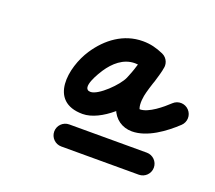

<svg xmlns="http://www.w3.org/2000/svg" viewBox="-79 -643 689 614"><g transform="rotate(20 265.5 -336.0)"><path d="M181 -133.5C181 -133.5 181 -133.5 181 -133.5C269 -133.5 357 -133.5 445 -133.5C465.7 -133.5 482.5 -150.3 482.5 -171C482.5 -191.7 465.7 -208.5 445 -208.5C445 -208.5 445 -208.5 445 -208.5C357 -208.5 269 -208.5 181 -208.5C160.3 -208.5 143.5 -191.7 143.5 -171C143.5 -150.3 160.3 -133.5 181 -133.5ZM382.2 -523.5C382.2 -523.5 382.2 -523.5 382.2 -523.5C358.6 -533.8 337.8 -539.3 311.6 -539.3C246.5 -539.3 194.3 -500.1 159.4 -447.4C115.3 -380.9 91.9 -254.4 209.2 -254.4C272 -254.4 350.1 -329.8 372.6 -383.4C386.1 -415.9 397.1 -446.9 403.5 -481.4C408 -505.2 390.9 -520.1 372.1 -523.1C353.2 -526 332.4 -517 329.4 -492.9C329 -489.3 328.4 -485.9 327.3 -482.4C327.3 -482.4 327.1 -481.8 327 -481.3C326.8 -480.7 326.7 -480.1 326.7 -480.1C325.8 -476.3 324.6 -472.5 323.4 -468.8C323.4 -468.8 323.4 -468.7 323.4 -468.6C323.3 -468.5 323.3 -468.4 323.3 -468.4C317.5 -448.6 310.3 -429 305.1 -409C305.1 -409 305.1 -409.1 305.2 -409.3C305.2 -409.4 305.3 -409.6 305.3 -409.6C296.4 -377.9 293.3 -337.7 304.6 -306.6C316 -275.2 342.8 -256 376.4 -256C428.5 -256 482.5 -295.9 519.1 -330.3C534.2 -344.5 534.9 -368.2 520.7 -383.3C506.6 -398.4 482.8 -399.2 467.7 -385C446.8 -365.3 406.3 -331 376.4 -331C376 -331 375.2 -331.9 375.1 -332.2C369.3 -348.1 373 -373.4 377.5 -389.4C377.5 -389.4 377.5 -389.6 377.6 -389.7C377.6 -389.9 377.7 -390 377.7 -390C382.7 -409.3 389.8 -428.3 395.3 -447.4C395.3 -447.4 395.3 -447.3 395.3 -447.2C395.2 -447.1 395.2 -447 395.2 -447C396.8 -452.3 398.4 -457.5 399.7 -462.9C399.7 -462.9 399.5 -462.3 399.4 -461.8C399.2 -461.2 399.1 -460.6 399.1 -460.6C401.4 -468.3 402.9 -475.8 403.9 -483.7C406.9 -507.7 390.6 -522.5 372.4 -525.4C354.3 -528.2 334.2 -519 329.8 -495.2C324.3 -466 314.9 -439.9 303.4 -412.4C291.6 -384.3 236 -329.4 209.2 -329.4C172.4 -329.4 216.4 -397.6 221.9 -406C242.6 -437.1 272.3 -464.3 311.6 -464.3C327.5 -464.3 338.2 -460.9 352.1 -454.8C371.1 -446.5 393.2 -455.1 401.5 -474.1C409.8 -493.1 401.2 -515.2 382.2 -523.5Z"/></g></svg>

Font: FRB American Cursive Extrabold
Style: Bold Italic
Weight: 800
Italic angle: -25°
Version: Version 2.0;Modular Font Editor K font №1